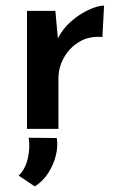

<svg xmlns="http://www.w3.org/2000/svg" viewBox="-20 -463 431 690"><path d="M179 -424 188 -325Q206 -361 237 -387.5Q268 -414 300.5 -428.5Q333 -443 354 -443L348 -330Q300 -334 264.5 -312.5Q229 -291 209.5 -255.5Q190 -220 190 -181V0H77V-424ZM105 207 47 168Q70 147 79.5 108Q89 69 83 32L184 33Q189 61 181 94.5Q173 128 153.5 158.5Q134 189 105 207Z"/></svg>

Font: Reem Kufi Medium
Style: Regular
Weight: 500
Designer: Khaled Hosny
Version: Version 1.001